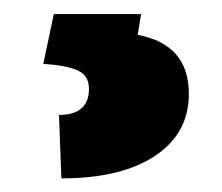

<svg xmlns="http://www.w3.org/2000/svg" viewBox="-20 -25 318 275"><path d="M182.1 -4.9 177.2 24.9Q250.5 38.6 250.5 109.4Q250.5 166 202.1 198.2Q153.8 230.5 67.9 230.5L64.5 139.6Q107.4 139.6 107.4 102.1Q107.4 83.5 92 76.2Q76.7 68.8 42 66.4L57.1 -4.9Z"/></svg>

Font: Vazir Black FD
Style: Black-FD
Weight: 900
Designer: Saber Rastikerdar
Foundry: Saber Rastikerdar
Version: Version 30.0.0